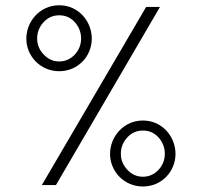

<svg xmlns="http://www.w3.org/2000/svg" viewBox="-20 -693 756 719"><path d="M136.7 0H189.5L579.1 -667H527.3ZM637.2 -116.7C637.2 -181.2 587.9 -241.7 515.1 -241.7C442.9 -241.7 392.1 -181.2 392.1 -116.7C392.1 -51.3 444.8 5.4 515.1 5.4C585.9 5.4 637.2 -51.3 637.2 -116.7ZM597.2 -117.2C597.2 -94.2 589.4 -74.2 573.7 -57.1C557.6 -40 538.1 -31.2 515.1 -31.2C492.2 -31.2 473.1 -40 457 -57.1C440.9 -74.2 432.6 -94.2 432.6 -117.2C432.6 -140.1 440.4 -160.6 456.5 -178.2C472.2 -195.3 491.7 -204.1 515.1 -204.1C539.1 -204.1 558.6 -195.3 574.2 -177.7C589.4 -160.2 597.2 -140.1 597.2 -117.2ZM323.7 -548.3C323.7 -612.8 274.4 -673.3 201.7 -673.3C129.4 -673.3 78.6 -612.8 78.6 -548.3C78.6 -482.9 131.3 -426.3 201.7 -426.3C272.5 -426.3 323.7 -482.9 323.7 -548.3ZM283.7 -548.8C283.7 -525.9 275.9 -505.9 260.3 -488.8C244.1 -471.7 224.6 -462.9 201.7 -462.9C178.7 -462.9 159.7 -471.7 143.6 -488.8C127.4 -505.9 119.1 -525.9 119.1 -548.8C119.1 -571.8 127 -592.3 143.1 -609.9C158.7 -627 178.2 -635.7 201.7 -635.7C225.6 -635.7 245.1 -627 260.7 -609.4C275.9 -591.8 283.7 -571.8 283.7 -548.8Z"/></svg>

Font: Estedad Light
Style: Regular
Weight: 300
Designer: Amin Abedi
Version: Version 7.3